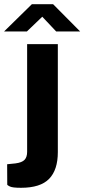

<svg xmlns="http://www.w3.org/2000/svg" viewBox="-50 -727 402 913"><path d="M50 166Q9.5 166 -3 159.8Q-15.5 153.5 -15.5 151.5L-16 54L23.5 50Q54.5 46 66.8 33Q79 20 79 -5V-517H225V-3.5Q225 81 183.5 123.5Q142 166 50 166ZM-30.5 -577.5 101.5 -707H202.5L331 -577.5H217L151 -647.5L78 -577.5Z"/></svg>

Font: Public Sans Thin
Style: Bold
Weight: 700
Version: Version 2.001